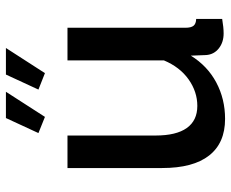

<svg xmlns="http://www.w3.org/2000/svg" viewBox="-86 -685 781 649"><g transform="rotate(-90 304.5 -360.5)"><path d="M233.9 -599.1 179.2 -621.1 230 -731H318.8ZM381.8 -599.1 326.2 -621.1 377 -731H466.8ZM61 -203.1V-522.9H170.9V-225.1Q170.9 -155.3 196.3 -119.6Q221.7 -84 271 -84Q318.8 -84 360.6 -113.5Q402.3 -143.1 424.8 -196.8V-522.9H535.2V-124Q535.2 -105 542 -96.7Q548.8 -88.4 564.9 -87.9V0Q536.1 4.9 516.1 4.9Q485.8 4.9 465.3 -11.5Q444.8 -27.8 442.9 -54.2L440.9 -106Q406.2 -49.8 350.3 -20Q294.4 9.8 227.1 9.8Q145.5 9.8 103.3 -44.2Q61 -98.1 61 -203.1Z"/></g></svg>

Font: Rawline SemiBold
Style: Regular
Weight: 600
Designer: Matt McInerney, Pablo Impallari, Rodrigo Fuenzalida
Foundry: Matt McInerney, Pablo Impallari, Rodrigo Fuenzalida
Version: Version 4.020;PS 004.020;hotconv 1.0.88;makeotf.lib2.5.64775